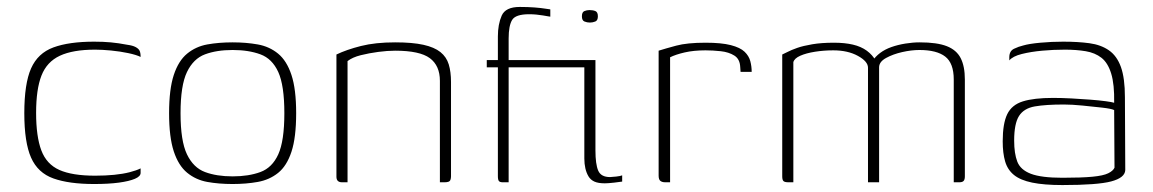

<svg xmlns="http://www.w3.org/2000/svg" viewBox="-20 -525 3320 553"><path d="M251 5Q179 5 134 -11Q89 -27 69.5 -71Q50 -115 50 -199Q50 -284 69.5 -328Q89 -372 134 -388.5Q179 -405 251 -405Q277 -405 299 -403Q321 -401 347 -396Q362 -394 370.5 -389.5Q379 -385 382 -379Q385 -373 385 -361Q373 -367 349.5 -372Q326 -377 300 -379.5Q274 -382 254 -382Q190 -382 152.5 -364.5Q115 -347 99.5 -307.5Q84 -268 84 -200Q84 -132 99 -92Q114 -52 151 -35.5Q188 -19 254 -19Q284 -19 309 -21.5Q334 -24 353.5 -29Q373 -34 385 -40V-27Q385 -17 368.5 -10Q352 -3 322.5 1Q293 5 251 5Z M650 5Q610 5 577 -1Q544 -7 519 -27.5Q494 -48 480.5 -89Q467 -130 467 -199Q467 -268 480.5 -309Q494 -350 519 -370.5Q544 -391 577 -397Q610 -403 650 -403Q689 -403 722.5 -397Q756 -391 781 -370.5Q806 -350 819.5 -309Q833 -268 833 -199Q833 -129 819.5 -88Q806 -47 781 -27Q756 -7 722.5 -1Q689 5 650 5ZM650 -17Q696 -17 730 -29.5Q764 -42 781.5 -80.5Q799 -119 799 -199Q799 -279 781.5 -317.5Q764 -356 730 -368.5Q696 -381 650 -381Q604 -381 570.5 -368.5Q537 -356 518.5 -317.5Q500 -279 500 -199Q500 -119 518.5 -80.5Q537 -42 570.5 -29.5Q604 -17 650 -17Z M965 0Q949 0 949 -16V-368Q978 -382 1019.5 -392.5Q1061 -403 1118 -403Q1168 -403 1199.5 -396Q1231 -389 1248.5 -375Q1266 -361 1272.5 -339.5Q1279 -318 1279 -289V-17Q1279 -12 1277.5 -7.5Q1276 -3 1271.5 -1.5Q1267 0 1261 0H1247V-292Q1247 -336 1218 -357.5Q1189 -379 1118 -379Q1096 -379 1069.5 -375.5Q1043 -372 1019 -366Q995 -360 981 -349V0Z M1382 -352H1414V-420Q1414 -455 1425 -480Q1436 -505 1477 -505Q1501 -505 1520 -503.5Q1539 -502 1551 -500Q1563 -498 1565 -498V-477Q1564 -477 1558.5 -478Q1553 -479 1544 -480.5Q1535 -482 1525 -483Q1515 -484 1504 -484Q1465 -484 1455 -467.5Q1445 -451 1445 -414V-352H1664V-331H1445V0H1428Q1420 0 1417 -3.5Q1414 -7 1414 -18V-331H1382ZM1695 -352Q1695 -301 1695 -262Q1695 -223 1695 -183.5Q1695 -144 1695 -92Q1695 -52 1703 -33.5Q1711 -15 1737 -15Q1742 -15 1755 -16.5Q1768 -18 1772 -20V-2Q1767 -1 1749 1Q1731 3 1722 3Q1703 3 1692 -2Q1681 -7 1675 -17Q1669 -27 1666 -40Q1663 -53 1663 -68.5Q1663 -84 1663 -101Q1663 -150 1663 -189Q1663 -228 1663 -266.5Q1663 -305 1663 -352Q1670 -352 1678.5 -352Q1687 -352 1695 -352ZM1656 -478Q1656 -490 1663 -493Q1670 -496 1678 -496Q1688 -496 1695 -493Q1702 -490 1702 -478Q1702 -466 1694.5 -463Q1687 -460 1679 -460Q1671 -460 1663.5 -463Q1656 -466 1656 -478Z M1910 0H1896Q1887 0 1882 -4Q1877 -8 1877 -19V-379Q1896 -385 1927.5 -393.5Q1959 -402 2012 -402Q2058 -402 2085 -395Q2112 -388 2124.5 -376Q2137 -364 2141 -349Q2145 -334 2145 -318H2113L2112 -332Q2111 -355 2095 -365Q2079 -375 2056 -377.5Q2033 -380 2012 -380Q1978 -380 1952 -374Q1926 -368 1910 -360Z M2251 0Q2240 0 2236.5 -3.5Q2233 -7 2233 -17V-368Q2238 -370 2248.5 -375.5Q2259 -381 2276 -387Q2293 -393 2319.5 -397.5Q2346 -402 2382 -402Q2413 -402 2436.5 -396.5Q2460 -391 2476.5 -379Q2493 -367 2503 -349H2493Q2501 -362 2515 -372.5Q2529 -383 2547.5 -389.5Q2566 -396 2587.5 -399.5Q2609 -403 2629 -403Q2679 -403 2707 -392Q2735 -381 2747 -357.5Q2759 -334 2759 -296V-17Q2759 -8 2755.5 -4Q2752 0 2743 0H2727Q2727 -74 2727 -148Q2727 -222 2727 -296Q2727 -343 2702.5 -362Q2678 -381 2628 -381Q2605 -381 2578.5 -375Q2552 -369 2532 -358Q2512 -347 2512 -331V0H2480V-330Q2480 -348 2451 -364Q2422 -380 2380 -380Q2353 -380 2327.5 -376Q2302 -372 2285 -364.5Q2268 -357 2265 -346V0Z M3040 8Q2987 8 2953 1Q2919 -6 2900.5 -21Q2882 -36 2875 -60Q2868 -84 2868 -118Q2868 -169 2881 -196Q2894 -223 2926 -233Q2958 -243 3013 -243Q3038 -243 3066 -241.5Q3094 -240 3120 -238Q3146 -236 3164.5 -233.5Q3183 -231 3189 -229Q3190 -282 3180.5 -313Q3171 -344 3152.5 -358.5Q3134 -373 3107 -377.5Q3080 -382 3047 -382Q3014 -382 2981.5 -379Q2949 -376 2923 -369.5Q2897 -363 2887 -351V-360Q2887 -378 2900.5 -384.5Q2914 -391 2927 -394Q2944 -399 2976.5 -402Q3009 -405 3042 -405Q3085 -405 3118 -400.5Q3151 -396 3174 -380Q3197 -364 3208.5 -332Q3220 -300 3220 -245L3221 -35Q3220 -13 3180.5 -2.5Q3141 8 3040 8ZM3040 -13Q3095 -13 3126.5 -16Q3158 -19 3172 -26Q3186 -33 3190 -42L3189 -208Q3181 -212 3154.5 -215Q3128 -218 3097.5 -221Q3067 -224 3044 -224Q2992 -224 2960.5 -218.5Q2929 -213 2915 -191Q2901 -169 2901 -120Q2901 -83 2910 -59.5Q2919 -36 2949 -24.5Q2979 -13 3040 -13Z"/></svg>

Font: Genos Thin ExtraLight
Style: Regular
Weight: 250
Version: Version 1.010